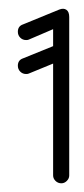

<svg xmlns="http://www.w3.org/2000/svg" viewBox="-20 -768 192 441"><path d="M46 -599Q44 -598 40 -598Q32 -598 26.5 -603.5Q21 -609 21 -617Q21 -630 33 -634L102 -662V-701L46 -677Q44 -676 40 -676Q32 -676 26.5 -681.5Q21 -687 21 -695Q21 -708 33 -712L116 -746Q126 -750 132.5 -745.5Q139 -741 139 -729V-365Q139 -358 133.5 -352.5Q128 -347 121 -347Q113 -347 107.5 -352.5Q102 -358 102 -365V-622Z"/></svg>

Font: Libertine Sup Medium
Style: Regular
Weight: 500
Designer: Bastien Sozeau
Foundry: NBR — Bastien Sozeau
Version: Version 2.003; ttfautohint (v1.8.4.7-5d5b);gftools[0.9.33]